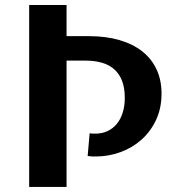

<svg xmlns="http://www.w3.org/2000/svg" viewBox="-20 -735 707 755"><path d="M241.7 0H94.7V-715.3H241.7V-592.8H331.1Q397 -592.8 449.7 -577.4Q502.4 -562 539.3 -533Q576.2 -503.9 595.7 -461.9Q615.2 -419.9 615.2 -367.2Q615.2 -309.6 593.8 -263.7Q572.3 -217.8 536.4 -185.8Q500.5 -153.8 453.6 -136.7Q406.7 -119.6 355.5 -119.6Q348.6 -119.6 341.3 -119.9Q334 -120.1 324.7 -121.6L332.5 -210.9Q337.9 -210 343.8 -209.7Q349.6 -209.5 355 -209.5Q381.8 -209.5 403.3 -219.7Q424.8 -230 439.7 -248.3Q454.6 -266.6 462.6 -292.5Q470.7 -318.4 470.7 -350.1Q470.7 -389.2 460 -417Q449.2 -444.8 429.4 -462.4Q409.7 -480 381.1 -488.3Q352.5 -496.6 317.4 -496.6H241.7Z"/></svg>

Font: Proza Libre
Style: SemiBold
Weight: 600
Designer: Jasper de Waard
Foundry: Jasper de Waard
Version: Version 1.000; ttfautohint (v1.4.1.8-43bc) -l 8 -r 50 -G 200